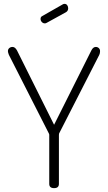

<svg xmlns="http://www.w3.org/2000/svg" viewBox="-20 -974 560 994"><path d="M21 -709Q21 -719 28 -725Q35 -731 45 -731Q58 -731 68 -713L260 -328L453 -713Q462 -731 476 -731Q485 -731 491.5 -725Q498 -719 498 -709Q498 -698 494 -690L286 -283Q285 -281 285 -276V-22Q285 0 260 0Q235 0 235 -22V-276Q235 -279 233 -283L26 -690Q21 -703 21 -709ZM190 -876Q190 -887 199 -891L306 -952Q310 -954 314 -954Q323 -954 328 -947Q333 -940 333 -931Q333 -918 322 -911L222 -856Q218 -853 212 -853Q203 -853 196.5 -860Q190 -867 190 -876Z"/></svg>

Font: Terminal Dosis
Style: Light
Weight: 300
Designer: EdgarTolentino, PabloImpallari, IginoMarini
Foundry: EdgarTolentino, PabloImpallari, IginoMarini
Version: Version 1.006